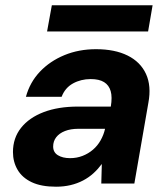

<svg xmlns="http://www.w3.org/2000/svg" viewBox="-20 -694 636 726"><path d="M192 12Q136 12 100 -5Q64 -22 46.5 -52Q29 -82 29 -119Q29 -172 59.5 -210.5Q90 -249 145 -270Q200 -291 275 -291H399Q405 -327 398.5 -349.5Q392 -372 373.5 -383.5Q355 -395 323 -395Q286 -395 256 -378.5Q226 -362 213 -328H78Q93 -383 131 -423Q169 -463 223.5 -485.5Q278 -508 343 -508Q414 -508 462.5 -484Q511 -460 532 -414.5Q553 -369 541 -305L488 0H363L365 -74Q351 -55 333.5 -39Q316 -23 294 -11.5Q272 0 246.5 6Q221 12 192 12ZM245 -96Q270 -96 292 -104.5Q314 -113 331.5 -128Q349 -143 360.5 -163.5Q372 -184 377 -206V-207H276Q247 -207 225.5 -198.5Q204 -190 192.5 -175Q181 -160 181 -140Q181 -118 199 -107Q217 -96 245 -96ZM158 -575 176 -674H557L540 -575Z"/></svg>

Font: DM Sans 24pt ExtraBold
Style: Italic
Weight: 800
Italic angle: -10°
Designer: Colophon Foundry, Jonny Pinhorn
Foundry: Colophon Foundry
Version: Version 4.004;gftools[0.9.30]